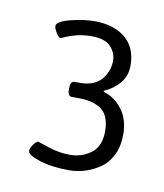

<svg xmlns="http://www.w3.org/2000/svg" viewBox="-49 -576 339 397"><g transform="rotate(10 121.0 -377.5)"><path d="M120.1 -221.6Q84.4 -221.6 58.5 -229.9Q32.5 -238.2 32.5 -246.9Q32.5 -252.9 38.4 -260.8Q44.4 -268.7 48 -268.7Q48.4 -268.7 71.1 -261Q93.9 -253.3 116.9 -253.3Q141.5 -253.3 160.9 -267.5Q180.3 -281.8 180.3 -313.5Q180.3 -345.6 163.3 -358.7Q146.3 -371.8 114.5 -371.8H100.7Q91.6 -371.8 91.6 -384.9V-389.6Q91.6 -403.5 100.7 -403.5H113Q129.2 -403.5 141.1 -409.2Q153 -415 159.3 -424.1Q165.7 -433.2 168.5 -442.3Q171.2 -451.4 171.2 -460.2Q171.2 -476.4 159.3 -489.5Q147.4 -502.6 118.5 -502.6Q101.5 -502.6 87.6 -499Q73.7 -495.4 65.8 -491.7Q57.9 -487.9 55.9 -487.9Q51.9 -487.9 46.6 -496.6Q41.2 -505.4 41.2 -510.5Q41.2 -520 68.8 -527.2Q96.3 -534.3 119.3 -534.3Q160.1 -534.3 184.3 -514.3Q208.5 -494.3 208.5 -456.2Q208.5 -435.2 195.6 -419.7Q182.7 -404.3 163.3 -396V-393.6Q185.9 -387.6 202.1 -366.8Q218.4 -346 218.4 -313.5Q218.4 -289.3 209.5 -270.9Q200.6 -252.5 185.7 -242.2Q170.8 -231.9 154.2 -226.7Q137.5 -221.6 120.1 -221.6Z"/></g></svg>

Font: Jaldi
Style: Regular
Weight: 400
Designer: Pablo Cosgaya and Nicolas Silva
Foundry: Omnibus-Type
Version: Version 1.001;PS 001.001;hotconv 1.0.70;makeotf.lib2.5.58329